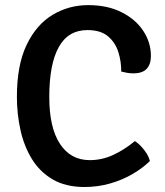

<svg xmlns="http://www.w3.org/2000/svg" viewBox="-20 -717 645 750"><path d="M453.5 -437.5Q454 -476.5 442.2 -513.8Q430.5 -551 401.8 -575.2Q373 -599.5 321.5 -599.5Q246.5 -599.5 209.5 -533Q172.5 -466.5 172.5 -338Q172.5 -218.5 214.2 -155Q256 -91.5 330.5 -91.5Q378.5 -91.5 422.2 -111.8Q466 -132 507 -166Q526 -153.5 543.2 -131.2Q560.5 -109 565.5 -88Q537.5 -60.5 497.8 -37.2Q458 -14 410 -0.2Q362 13.5 310 13.5Q236.5 13.5 185.8 -16.2Q135 -46 104.2 -96.5Q73.5 -147 59.8 -209.8Q46 -272.5 46 -338.5Q46 -463 84.2 -542.2Q122.5 -621.5 185.8 -659.2Q249 -697 324.5 -697Q400 -697 455 -669.2Q510 -641.5 539.8 -596.2Q569.5 -551 569.5 -498.5Q569.5 -466 553 -448.2Q536.5 -430.5 501.5 -430.5Q487.5 -430.5 476.8 -432.5Q466 -434.5 453.5 -437.5Z"/></svg>

Font: Signika Medium
Style: Regular
Weight: 500
Designer: Anna Giedry
Foundry: Anna Giedry
Version: Version 2.000